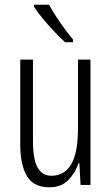

<svg xmlns="http://www.w3.org/2000/svg" viewBox="-20 -785 472 815"><path d="M364 -532V0H322L317 -92H313Q299 -50 269.5 -20Q240 10 189 10Q123 10 94.5 -37.5Q66 -85 66 -173V-532H120V-185Q120 -109 139.5 -74Q159 -39 198 -39Q254 -39 282.5 -88Q311 -137 311 -240V-532ZM188 -765Q209 -727 236.5 -687.5Q264 -648 290 -617V-606H256Q236 -624 211 -650.5Q186 -677 162.5 -705Q139 -733 124 -757V-765Z"/></svg>

Font: Noto Sans Khmer ExtraCondensed Light
Style: Regular
Weight: 300
Width: 2
Designer: Danh Hong and the Monotype Design Team
Foundry: Monotype Imaging Inc.
Version: Version 2.004; ttfautohint (v1.8.4.7-5d5b)